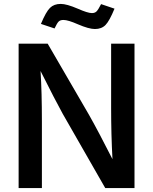

<svg xmlns="http://www.w3.org/2000/svg" viewBox="-20 -951 774 971"><path d="M660.2 -730V0H512.2L296.9 -376Q260.7 -441.4 185.1 -591.8Q191.9 -484.9 191.9 -335.9V0H74.2V-730H221.2L430.2 -370.1Q479 -283.7 548.8 -146Q542 -270.5 542 -404.8V-730ZM187 -830.1Q212.4 -891.1 232.7 -911.1Q252.9 -931.2 287.1 -931.2Q317.4 -931.2 373 -907.2Q423.8 -884.8 444.8 -884.8Q460 -884.8 468.5 -893.6Q477.1 -902.3 491.2 -930.2L559.1 -907.2Q533.7 -845.2 513.7 -824.7Q493.7 -804.2 460 -804.2Q429.7 -804.2 374 -828.1Q324.2 -850.1 300.8 -850.1Q285.2 -850.1 276.9 -842.3Q268.6 -834.5 255.9 -807.1Z"/></svg>

Font: Nacelle SemiBold
Style: Regular
Weight: 600
Designer: Sora Sagano
Foundry: Sora Sagano
Version: Version 1.000;FEAKit 1.0